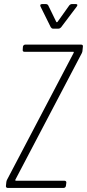

<svg xmlns="http://www.w3.org/2000/svg" viewBox="-20 -918 425 938"><path d="M178 -886 228 -785C231 -781 234 -778 239 -778H265C270 -778 274 -780 278 -784L355 -886C360 -893 359 -898 351 -898H330C326 -898 321 -895 318 -891L261 -811C259 -809 256 -809 255 -811L216 -891C214 -895 210 -898 205 -898H185C177 -898 175 -893 178 -886ZM17 0H291C297 0 301 -4 302 -10L304 -25C305 -31 301 -35 295 -35H58C55 -35 54 -38 55 -40L380 -659C382 -664 383 -667 383 -671L385 -690C386 -696 383 -700 377 -700H103C98 -700 93 -696 92 -690L91 -675C90 -669 93 -665 99 -665H338C341 -665 341 -662 340 -660L15 -41C12 -36 12 -33 11 -29L9 -10C8 -4 12 0 17 0Z"/></svg>

Font: Barlow Condensed ExtraLight
Style: Italic
Weight: 275
Width: 3
Italic angle: -7°
Designer: Jeremy Tribby
Foundry: Tribby Type
Version: Version 1.422;hotconv 1.0.109;makeotfexe 2.5.65596